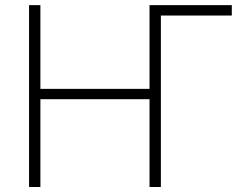

<svg xmlns="http://www.w3.org/2000/svg" viewBox="-20 -748 995 768"><path d="M907.2 -727.5V-686H601.1L580.1 -727.5ZM96.2 0V-727.5H141.6V-392.6H578.1V-727.5H623.5V0H578.1V-351.1H141.6V0Z"/></svg>

Font: Inter 20pt ExtraLight
Style: Regular
Weight: 250
Version: Version 4.001;git-66647c0bb